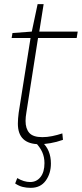

<svg xmlns="http://www.w3.org/2000/svg" viewBox="-20 -684 394 924"><path d="M280 -42 283 -11Q252 0 222.5 5Q193 10 170 10Q66 10 66 -89Q66 -100 67 -114Q68 -128 70 -142L127 -501H36L40 -525L133 -532L161 -664H190L169 -532H354L349 -501H163L107 -143Q105 -132 104 -121.5Q103 -111 103 -102Q103 -65 121 -44.5Q139 -24 184 -24Q207 -24 231.5 -29Q256 -34 280 -42ZM53 199 63 173Q95 192 125 192Q156 192 175 168Q194 144 194 101Q194 72 183 47.5Q172 23 148 -1H182Q225 37 225 103Q225 151 200 185.5Q175 220 128 220Q107 220 89 215.5Q71 211 53 199Z"/></svg>

Font: Georama ExtraLight
Style: Italic
Weight: 200
Italic angle: -9°
Designer: Jean-Baptiste Levee
Foundry: Production Type
Version: Version 1.000